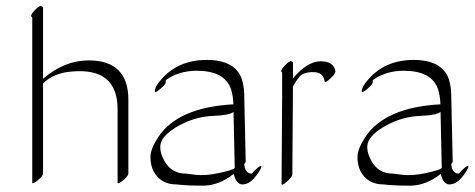

<svg xmlns="http://www.w3.org/2000/svg" viewBox="-20 -575 1545 625"><path d="M120.1 -551.3V-318.4Q189 -378.4 269 -378.4Q397.9 -378.4 397.9 -249.5V-10.7Q397.9 -2.4 381.6 11.2Q365.2 24.9 362.8 20.5V-218.3Q363.3 -355 215.3 -342.3Q154.8 -337.9 120.1 -303.2V-10.7Q120.1 -2.4 103.8 11.2Q87.4 24.9 85 20.5V-518.6Q75.2 -522.5 91.6 -540Q107.9 -557.6 114 -555.2Q120.1 -552.7 120.1 -551.3Z M769 25.4Q749.5 25.4 740.7 -8.8Q692.4 28.8 643.3 29.3Q594.2 29.8 554.7 25.4Q503.4 25.4 480 -17.1Q469.7 -37.6 469.7 -63.7Q469.7 -89.8 494.6 -127.9Q558.6 -225.6 739.7 -235.4Q739.3 -260.7 731.9 -285.2Q710.9 -344.7 620.1 -344.7Q563 -344.7 520 -314.5Q519 -312 519.3 -306.4Q519.5 -300.8 501.7 -285.4Q483.9 -270 483.9 -278.3Q483.9 -293 504.9 -316.4Q560.1 -379.9 652.6 -379.9Q745.1 -379.9 767.1 -317.9Q774.4 -293 774.9 -271.5L779.8 -50.8Q779.8 -46.4 774.9 -40Q778.3 -9.8 799.8 -9.8Q807.1 -19.5 820.6 -30.3Q834 -41 830.1 -29.3Q825.2 -15.6 807.6 4.6Q790 24.9 769 25.4ZM740.2 -210.9Q727.5 -199.7 675 -197.8Q622.6 -195.8 575 -172.6Q527.3 -149.4 509.5 -122.3Q491.7 -95.2 514.4 -52.5Q537.1 -9.8 585.9 -9.8Q585.9 -9.8 617.2 -5.9Q648.9 -2.4 691.9 -11.5Q734.9 -20.5 744.1 -27.8Z M933.6 -319.8Q980.5 -375.5 1023.7 -375.5Q1066.9 -375.5 1071.8 -342.8Q1072.8 -335.4 1055.2 -319.3Q1037.6 -303.2 1036.6 -310.5Q1032.7 -340.3 999.5 -340.3Q966.3 -340.3 953.9 -324.2Q941.4 -308.1 937.5 -300.3Q932.6 -291 933.1 -290Q933.6 -289.1 933.6 -288.6L931.6 -7.8Q931.6 0.5 914.1 16.1Q896.5 31.7 896.5 23.4L898.4 -257.3Q898.4 -258.3 898.7 -260.3Q898.9 -262.2 898.4 -263.2V-339.4Q889.6 -342.8 906 -360.4Q922.4 -377.9 928 -375.7Q933.6 -373.5 933.6 -372.1Z M1442.9 25.4Q1423.3 25.4 1414.6 -8.8Q1366.2 28.8 1317.1 29.3Q1268.1 29.8 1228.5 25.4Q1177.2 25.4 1153.8 -17.1Q1143.6 -37.6 1143.6 -63.7Q1143.6 -89.8 1168.5 -127.9Q1232.4 -225.6 1413.6 -235.4Q1413.1 -260.7 1405.8 -285.2Q1384.8 -344.7 1293.9 -344.7Q1236.8 -344.7 1193.8 -314.5Q1192.9 -312 1193.1 -306.4Q1193.4 -300.8 1175.5 -285.4Q1157.7 -270 1157.7 -278.3Q1157.7 -293 1178.7 -316.4Q1233.9 -379.9 1326.4 -379.9Q1418.9 -379.9 1440.9 -317.9Q1448.2 -293 1448.7 -271.5L1453.6 -50.8Q1453.6 -46.4 1448.7 -40Q1452.1 -9.8 1473.6 -9.8Q1481 -19.5 1494.4 -30.3Q1507.8 -41 1503.9 -29.3Q1499 -15.6 1481.4 4.6Q1463.9 24.9 1442.9 25.4ZM1414.1 -210.9Q1401.4 -199.7 1348.9 -197.8Q1296.4 -195.8 1248.8 -172.6Q1201.2 -149.4 1183.3 -122.3Q1165.5 -95.2 1188.2 -52.5Q1210.9 -9.8 1259.8 -9.8Q1259.8 -9.8 1291 -5.9Q1322.8 -2.4 1365.7 -11.5Q1408.7 -20.5 1418 -27.8Z"/></svg>

Font: ML-NILA02
Style: Regular
Weight: 400
Version: Version ML-NILA02 1.0